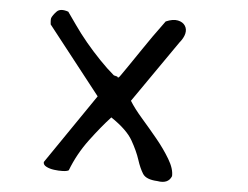

<svg xmlns="http://www.w3.org/2000/svg" viewBox="-20 -493 494 383"><path d="M310.5 -450.2Q325.2 -455.1 335 -452.1Q344.7 -449.2 348.6 -441.9Q352.5 -434.6 349.6 -425.8Q346.7 -417 337.9 -408.2L241.2 -292Q249 -276.4 263.7 -256.3Q278.3 -236.3 292 -216.3Q305.7 -196.3 315.4 -176.3Q325.2 -156.2 323.2 -141.6Q315.4 -126 293.9 -131.8Q271.5 -134.8 265.6 -146Q259.8 -157.2 255.9 -174.3Q252 -191.4 242.2 -212.9Q232.4 -234.4 202.1 -258.8Q181.6 -240.2 157.2 -212.9Q132.8 -185.5 117.2 -153.3Q113.3 -151.4 105 -151.9Q96.7 -152.3 87.9 -154.3Q79.1 -156.2 72.8 -160.2Q66.4 -164.1 67.4 -169.9L174.8 -300.8L81.1 -444.3V-450.2Q81.1 -454.1 82 -457Q85 -462.9 92.8 -469.7Q100.6 -476.6 116.2 -469.7Q122.1 -460 131.8 -442.9Q141.6 -425.8 153.8 -408.2Q166 -390.6 180.2 -373Q194.3 -355.5 207 -342.8Q209 -341.8 210 -341.8Q210.9 -340.8 212.9 -340.8Q214.8 -339.8 214.8 -338.9Q214.8 -337.9 216.3 -338.4Q217.8 -338.9 221.7 -343.8Q225.6 -348.6 235.8 -360.8Q246.1 -373 263.7 -395Q281.2 -417 310.5 -450.2Z"/></svg>

Font: Shadows Into Light
Style: Regular
Weight: 400
Designer: Kimberly Geswein
Foundry: Kimberly Geswein
Version: Version 001.000